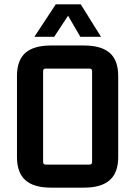

<svg xmlns="http://www.w3.org/2000/svg" viewBox="-20 -853 621 882"><path d="M391 -538H190Q178 -538 178 -526V-109Q178 -97 190 -97H391Q403 -97 403 -109V-526Q403 -538 391 -538ZM58 -131V-504Q58 -576 96.5 -610Q135 -644 214 -644H366Q445 -644 484 -610Q523 -576 523 -504V-131Q523 -60 484 -25.5Q445 9 366 9H214Q135 9 96.5 -25.5Q58 -60 58 -131ZM351 -833 444 -684H349L288 -789H298L229 -684H138L236 -833Z"/></svg>

Font: Gemunu Libre ExtraLight
Style: Bold
Weight: 700
Version: Version 1.100